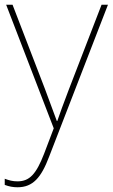

<svg xmlns="http://www.w3.org/2000/svg" viewBox="-26 -548 476 811"><path d="M0 -528 201 -6 160 102C127 187 99 218 48 218C27 218 13 214 -6 207V233C13 240 29 243 48 243C113 243 148 202 181 115L430 -528H403L264 -168C241 -108 226 -66 216 -37H214C204 -65 188 -108 164 -172L27 -528Z"/></svg>

Font: Noto Sans Georgian Thin
Style: Regular
Weight: 100
Designer: Monotype Design Team, Akaki Razmadze
Foundry: Google LLC
Version: Version 2.005